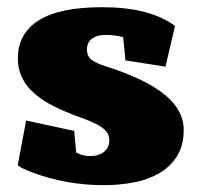

<svg xmlns="http://www.w3.org/2000/svg" viewBox="-20 -511 577 541"><path d="M276.4 -412.6Q253.9 -412.6 239.5 -402.3Q225.1 -392.1 225.1 -371.6Q225.1 -351.6 239 -341.8Q252.9 -332 277.8 -324.2Q388.7 -289.1 443.1 -245.1Q497.6 -201.2 497.6 -145Q497.6 -101.1 479 -71.3Q460.4 -41.5 429.2 -23.2Q397.9 -4.9 357.4 2.9Q316.9 10.7 272.5 10.7Q166 10.7 70.3 -25.4Q57.1 -30.3 46.9 -35.2Q36.6 -40 29.8 -45.4L53.7 -171.4L189 -142.1L194.8 -81.1Q213.4 -71.3 234.9 -71.3Q258.3 -71.3 273.2 -83.3Q288.1 -95.2 288.1 -115.7Q288.1 -131.8 277.8 -142.6Q267.6 -153.3 250 -162.1Q232.4 -170.9 209.5 -179Q186.5 -187 161.6 -197.8Q131.3 -210.4 106.9 -225.6Q82.5 -240.7 65.4 -258.8Q48.3 -276.9 39.3 -298.6Q30.3 -320.3 30.3 -346.2Q30.3 -416.5 89.1 -453.6Q147.9 -490.7 267.6 -490.7Q401.9 -490.7 473.1 -438L446.3 -323.2L333.5 -340.8L327.1 -406.2Q304.7 -412.6 276.4 -412.6Z"/></svg>

Font: Tienne Black
Style: Regular
Weight: 900
Designer: vernon adams
Foundry: vernon adams
Version: Version 001.001